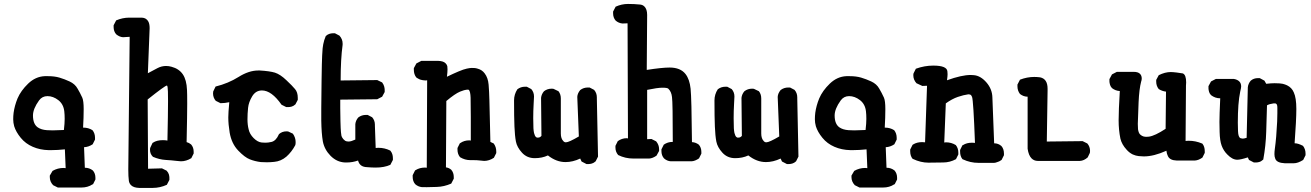

<svg xmlns="http://www.w3.org/2000/svg" viewBox="-20 -797 6540 958"><path d="M303.7 -51.8Q267.6 -47.9 235.4 -47.9Q228.5 -47.9 222.7 -47.9Q179.7 -48.8 143.6 -64.5Q107.4 -80.1 83.5 -109.4Q59.6 -138.7 50.8 -167Q45.9 -184.6 45.9 -201.7Q45.9 -218.8 47.9 -234.4Q52.7 -269.5 67.4 -305.7Q84 -344.7 120.6 -379.9Q157.2 -415 203.1 -417Q210.9 -417 219.7 -417Q252 -417 276.9 -409.7Q301.8 -402.3 327.1 -390.6Q354.5 -377.9 367.2 -354.5Q378.9 -335 390.6 -309.6Q397.5 -293.9 397.5 -252.4Q397.5 -210.9 394.5 -160.2Q395.5 -160.2 396.5 -160.2Q420.9 -160.2 441.4 -147.5Q454.1 -131.8 454.1 -109.4Q454.1 -106.4 454.1 -100.6L442.4 -77.1Q421.9 -63.5 399.4 -62.5L403.3 40Q403.3 40 404.3 40Q425.8 40 443.4 53.7Q456.1 68.4 456.1 89.8Q456.1 92.8 456.1 98.6L444.3 122.1L441.4 123Q418 138.7 385.7 138.7H268.6L245.1 127Q228.5 109.4 228.5 86.9Q228.5 84 228.5 79.1L242.2 55.7Q267.6 41 296.9 41Q301.8 41 307.6 42ZM298.8 -148.4Q302.7 -181.6 302.7 -203.6Q302.7 -225.6 300.8 -241.2Q296.9 -277.3 271 -297.4Q245.1 -317.4 216.8 -317.4Q190.4 -317.4 174.8 -295.9Q144.5 -253.9 144.5 -220.7Q144.5 -177.7 168.9 -161.1Q186.5 -149.4 213.9 -147.5Q223.6 -146.5 242.7 -146.5Q261.7 -146.5 298.8 -148.4Z M812.5 -370.1Q803.7 -370.1 716.8 -300.8L718.8 44.9L788.1 43L811.5 54.7Q820.3 64.5 822.8 73.7Q825.2 83 825.2 88.9Q825.2 94.7 825.2 100.6L812.5 125Q778.3 140.6 742.2 140.6H673.8Q646.5 139.6 633.8 127Q625 118.2 623 105.5Q620.1 84 620.1 48.8L627 -613.3L593.8 -611.3Q576.2 -612.3 559.6 -626Q546.9 -640.6 546.9 -662.1Q546.9 -665 546.9 -670.9L559.6 -695.3Q591.8 -709 625 -709H687.5Q710.9 -708 720.7 -688.5Q726.6 -676.8 726.6 -656.2L717.8 -431.6L765.6 -457Q786.1 -467.8 808.6 -467.8Q822.3 -467.8 835.9 -463.9Q873 -454.1 892.1 -426.3Q911.1 -398.4 913.1 -347.7Q914.1 -331.1 914.1 -279.3Q914.1 -227.5 911.1 -87.9Q922.9 -85 933.6 -76.2Q946.3 -61.5 946.3 -40Q946.3 -37.1 946.3 -31.2L934.6 -7.8Q909.2 7.8 882.8 7.8Q876 7.8 856.9 5.4Q837.9 2.9 806.2 1Q774.4 -1 743.2 -14.6L742.2 -15.6Q728.5 -29.3 728.5 -49.8Q728.5 -58.6 730.5 -61.5L741.2 -84L743.2 -85Q761.7 -97.7 793 -97.7Q803.7 -97.7 815.4 -95.7Q818.4 -232.4 818.4 -292.5Q818.4 -352.5 816.4 -360.4Q815.4 -370.1 812.5 -370.1Z M1124 -287.1Q1101.6 -282.2 1082 -282.2H1080.1L1056.6 -293.9Q1043 -309.6 1043 -331.1Q1043 -338.9 1043.9 -340.8L1055.7 -365.2Q1119.1 -380.9 1170.4 -413.1Q1221.7 -445.3 1268.6 -445.3Q1272.5 -445.3 1276.4 -445.3Q1325.2 -442.4 1351.6 -434.6Q1378.9 -425.8 1409.2 -396.5Q1438.5 -369.1 1452.1 -352.5Q1465.8 -336.9 1465.8 -308.6Q1465.8 -304.7 1465.8 -298.8L1454.1 -276.4Q1444.3 -267.6 1435.1 -265.1Q1425.8 -262.7 1419.9 -262.7Q1414.1 -262.7 1408.2 -262.7L1384.8 -274.4Q1335 -345.7 1287.1 -345.7Q1255.9 -345.7 1238.3 -316.4Q1220.7 -287.1 1217.8 -258.8Q1214.8 -229.5 1214.8 -201.7Q1214.8 -173.8 1220.7 -151.4Q1225.6 -127.9 1245.6 -107.9Q1265.6 -87.9 1286.1 -85.9Q1293 -85 1305.2 -85Q1317.4 -85 1335 -88.9Q1357.4 -94.7 1371.1 -126L1372.1 -127.9Q1387.7 -141.6 1409.2 -141.6Q1417 -141.6 1418.9 -140.6L1441.4 -129.9Q1455.1 -110.4 1455.1 -87.9Q1455.1 -76.2 1453.1 -72.3Q1435.5 -39.1 1409.2 -15.6Q1381.8 7.8 1347.7 10.7Q1328.1 12.7 1311.5 12.7Q1290 12.7 1281.2 11.7Q1251 7.8 1226.6 -2Q1201.2 -11.7 1168.5 -45.9Q1135.7 -80.1 1126 -134.8Q1119.1 -176.8 1119.1 -210.9Q1119.1 -234.4 1124 -287.1Z M1867.2 -59.6Q1899.4 -59.6 1926.8 -45.9L1928.7 -43.9Q1940.4 -29.3 1940.4 -7.8Q1940.4 -4.9 1940.4 1L1927.7 25.4Q1897.5 39.1 1854.5 39.1Q1835 39.1 1811.5 37.1Q1774.4 36.1 1766.6 3.9Q1739.3 13.7 1710 13.7Q1706.1 13.7 1701.2 13.7Q1660.2 11.7 1629.4 -19.5Q1598.6 -50.8 1590.8 -91.8Q1584 -130.9 1583 -195.3Q1583 -216.8 1583 -257.3Q1583 -297.9 1584.5 -395.5Q1585.9 -493.2 1587.4 -519.5Q1588.9 -545.9 1589.8 -556.2Q1590.8 -566.4 1592.8 -576.2Q1596.7 -596.7 1605.5 -617.2Q1615.2 -626 1624.5 -628.4Q1633.8 -630.9 1639.6 -630.9Q1645.5 -630.9 1651.4 -630.9L1673.8 -619.1Q1689.5 -601.6 1689.5 -580.1Q1689.5 -576.2 1689.5 -573.2Q1679.7 -502 1679.7 -395.5L1862.3 -397.5L1886.7 -385.7Q1894.5 -375 1897 -365.2Q1899.4 -355.5 1899.4 -349.6Q1899.4 -343.8 1899.4 -337.9L1886.7 -314.5L1862.3 -301.8L1677.7 -299.8Q1677.7 -282.2 1677.7 -257.8Q1677.7 -233.4 1678.7 -192.9Q1679.7 -152.3 1681.2 -137.7Q1682.6 -123 1683.6 -119.6Q1684.6 -116.2 1686.5 -112.3Q1691.4 -102.5 1702.1 -94.7Q1708 -90.8 1719.7 -90.8Q1731.4 -90.8 1752.9 -100.6V-177.7Q1754.9 -196.3 1767.6 -210.9Q1784.2 -223.6 1805.7 -223.6Q1808.6 -223.6 1814.5 -223.6L1836.9 -211.9Q1850.6 -196.3 1850.6 -174.8Q1850.6 -171.9 1850.6 -168.9L1854.5 -58.6Q1861.3 -59.6 1867.2 -59.6Z M2340.8 2H2326.2Q2299.8 2 2275.4 -12.7Q2262.7 -28.3 2262.7 -49.8Q2262.7 -52.7 2262.7 -58.6L2274.4 -82L2276.4 -83Q2295.9 -96.7 2321.3 -96.7Q2325.2 -96.7 2329.1 -95.7Q2329.1 -148.4 2329.1 -213.4Q2329.1 -278.3 2328.1 -309.6Q2327.1 -340.8 2319.3 -348.6Q2318.4 -349.6 2315.9 -349.6Q2313.5 -349.6 2310.5 -349.6Q2307.6 -349.6 2303.7 -348.6Q2299.8 -347.7 2294.9 -346.7Q2286.1 -343.8 2275.4 -339.8Q2250 -329.1 2207 -293L2205.1 38.1Q2219.7 40 2231.4 49.8Q2244.1 64.5 2244.1 85.9Q2244.1 88.9 2244.1 94.7L2231.4 119.1Q2195.3 134.8 2159.2 135.7Q2097.7 137.7 2085 136.7Q2066.4 134.8 2051.8 122.1Q2039.1 107.4 2039.1 85.9Q2039.1 83 2039.1 77.1L2050.8 53.7L2053.7 51.8Q2074.2 39.1 2100.6 39.1Q2105.5 39.1 2109.4 40L2111.3 -396.5Q2107.4 -395.5 2104.5 -395.5Q2101.6 -395.5 2098.6 -396Q2095.7 -396.5 2092.8 -396.5Q2089.8 -396.5 2086.4 -397.5Q2083 -398.4 2080.6 -398.9Q2078.1 -399.4 2075.2 -400.4Q2072.3 -401.4 2069.3 -403.3Q2059.6 -408.2 2056.6 -411.1Q2044.9 -426.8 2044.9 -448.2Q2044.9 -451.2 2044.9 -457L2057.6 -480.5L2082 -493.2H2168Q2192.4 -492.2 2203.1 -481.4Q2210 -474.6 2211.9 -466.8Q2212.9 -459 2212.9 -451.2Q2212.9 -436.5 2210 -414.1Q2242.2 -429.7 2267.6 -440.4Q2293 -451.2 2309.1 -454.6Q2325.2 -458 2333.5 -458Q2341.8 -458 2348.6 -457.5Q2355.5 -457 2364.3 -454.1Q2385.7 -448.2 2398.4 -430.7Q2415 -409.2 2418 -374.5Q2420.9 -339.8 2421.9 -296.9L2426.8 -88.9L2443.4 -81.1Q2456.1 -63.5 2456.1 -42Q2456.1 -39.1 2456.1 -33.2L2444.3 -9.8Q2420.9 5.9 2395.5 5.9Q2389.6 5.9 2375.5 3.9Q2361.3 2 2340.8 2Z M2875 -5.9Q2837.9 11.7 2801.8 11.7Q2755.9 11.7 2713.9 -21.5Q2684.6 -7.8 2648.4 -7.8Q2609.4 -7.8 2584.5 -35.2Q2559.6 -62.5 2554.2 -90.8Q2548.8 -119.1 2546.9 -165.5Q2544.9 -211.9 2544.9 -295.9Q2544.9 -326.2 2561.5 -351.6Q2578.1 -364.3 2599.6 -364.3Q2602.5 -364.3 2608.4 -364.3L2630.9 -352.5Q2644.5 -336.9 2644.5 -315.4Q2644.5 -312.5 2642.6 -277.8Q2640.6 -243.2 2640.6 -207.5Q2640.6 -171.9 2641.6 -157.2Q2642.6 -142.6 2644.5 -133.8Q2648.4 -118.2 2654.3 -113.3L2659.2 -110.4Q2661.1 -110.4 2664.1 -110.4Q2672.9 -110.4 2678.7 -116.2L2681.6 -119.1L2679.7 -308.6Q2681.6 -327.1 2694.3 -341.8Q2710.9 -354.5 2732.4 -354.5Q2740.2 -354.5 2742.2 -353.5L2764.6 -342.8L2766.6 -341.8Q2778.3 -327.1 2778.3 -305.7Q2778.3 -302.7 2778.3 -299.8V-130.9Q2778.3 -105.5 2791 -92.8Q2795.9 -86.9 2803.7 -86.9Q2818.4 -86.9 2868.2 -116.2L2860.4 -313.5Q2861.3 -331.1 2875 -347.7Q2891.6 -360.4 2913.1 -360.4Q2916 -360.4 2921.9 -360.4L2944.3 -348.6Q2958 -333 2958 -311.5Q2958 -308.6 2958 -305.7L2963.9 -15.6L2952.1 7.8Q2942.4 16.6 2933.1 19Q2923.8 21.5 2918 21.5Q2912.1 21.5 2906.2 21.5L2881.8 8.8Z M3314.5 -354.5Q3309.6 -359.4 3285.2 -359.4Q3260.7 -359.4 3209 -348.6V-102.5L3230.5 -103.5L3253.9 -91.8Q3268.6 -74.2 3268.6 -52.7Q3268.6 -49.8 3268.6 -43.9L3255.9 -20.5Q3236.3 -6.8 3218.8 -5.9H3140.6Q3099.6 -5.9 3064.5 -23.4Q3050.8 -39.1 3050.8 -60.5Q3050.8 -63.5 3050.8 -69.3L3062.5 -92.8Q3083 -107.4 3106.4 -107.4Q3110.4 -107.4 3113.3 -106.4L3111.3 -680.7L3085.9 -679.7Q3066.4 -681.6 3051.8 -694.3Q3039.1 -709 3039.1 -730.5Q3039.1 -733.4 3039.1 -739.3L3051.8 -763.7Q3082 -777.3 3113.3 -777.3Q3144.5 -777.3 3172.9 -774.4Q3186.5 -773.4 3195.3 -764.6Q3209 -751 3209 -722.7L3207 -448.2Q3283.2 -460 3321.3 -460Q3375 -460 3400.4 -427.7Q3420.9 -401.4 3425.8 -354.5Q3430.7 -307.6 3432.6 -87.9Q3451.2 -86.9 3466.8 -75.2Q3479.5 -60.5 3479.5 -39.1Q3479.5 -36.1 3479.5 -30.3L3467.8 -6.8Q3448.2 6.8 3430.7 7.8H3327.1Q3308.6 6.8 3293 -6.8Q3280.3 -21.5 3280.3 -43Q3280.3 -45.9 3280.3 -51.8L3292 -75.2Q3311.5 -88.9 3335 -88.9Q3335.9 -88.9 3336.9 -88.9Q3336.9 -286.1 3333 -312.5Q3330.1 -339.8 3314.5 -354.5Z M3875 -5.9Q3837.9 11.7 3801.8 11.7Q3755.9 11.7 3713.9 -21.5Q3684.6 -7.8 3648.4 -7.8Q3609.4 -7.8 3584.5 -35.2Q3559.6 -62.5 3554.2 -90.8Q3548.8 -119.1 3546.9 -165.5Q3544.9 -211.9 3544.9 -295.9Q3544.9 -326.2 3561.5 -351.6Q3578.1 -364.3 3599.6 -364.3Q3602.5 -364.3 3608.4 -364.3L3630.9 -352.5Q3644.5 -336.9 3644.5 -315.4Q3644.5 -312.5 3642.6 -277.8Q3640.6 -243.2 3640.6 -207.5Q3640.6 -171.9 3641.6 -157.2Q3642.6 -142.6 3644.5 -133.8Q3648.4 -118.2 3654.3 -113.3L3659.2 -110.4Q3661.1 -110.4 3664.1 -110.4Q3672.9 -110.4 3678.7 -116.2L3681.6 -119.1L3679.7 -308.6Q3681.6 -327.1 3694.3 -341.8Q3710.9 -354.5 3732.4 -354.5Q3740.2 -354.5 3742.2 -353.5L3764.6 -342.8L3766.6 -341.8Q3778.3 -327.1 3778.3 -305.7Q3778.3 -302.7 3778.3 -299.8V-130.9Q3778.3 -105.5 3791 -92.8Q3795.9 -86.9 3803.7 -86.9Q3818.4 -86.9 3868.2 -116.2L3860.4 -313.5Q3861.3 -331.1 3875 -347.7Q3891.6 -360.4 3913.1 -360.4Q3916 -360.4 3921.9 -360.4L3944.3 -348.6Q3958 -333 3958 -311.5Q3958 -308.6 3958 -305.7L3963.9 -15.6L3952.1 7.8Q3942.4 16.6 3933.1 19Q3923.8 21.5 3918 21.5Q3912.1 21.5 3906.2 21.5L3881.8 8.8Z M4303.7 -51.8Q4267.6 -47.9 4235.4 -47.9Q4228.5 -47.9 4222.7 -47.9Q4179.7 -48.8 4143.6 -64.5Q4107.4 -80.1 4083.5 -109.4Q4059.6 -138.7 4050.8 -167Q4045.9 -184.6 4045.9 -201.7Q4045.9 -218.8 4047.9 -234.4Q4052.7 -269.5 4067.4 -305.7Q4084 -344.7 4120.6 -379.9Q4157.2 -415 4203.1 -417Q4210.9 -417 4219.7 -417Q4252 -417 4276.9 -409.7Q4301.8 -402.3 4327.1 -390.6Q4354.5 -377.9 4367.2 -354.5Q4378.9 -335 4390.6 -309.6Q4397.5 -293.9 4397.5 -252.4Q4397.5 -210.9 4394.5 -160.2Q4395.5 -160.2 4396.5 -160.2Q4420.9 -160.2 4441.4 -147.5Q4454.1 -131.8 4454.1 -109.4Q4454.1 -106.4 4454.1 -100.6L4442.4 -77.1Q4421.9 -63.5 4399.4 -62.5L4403.3 40Q4403.3 40 4404.3 40Q4425.8 40 4443.4 53.7Q4456.1 68.4 4456.1 89.8Q4456.1 92.8 4456.1 98.6L4444.3 122.1L4441.4 123Q4418 138.7 4385.7 138.7H4268.6L4245.1 127Q4228.5 109.4 4228.5 86.9Q4228.5 84 4228.5 79.1L4242.2 55.7Q4267.6 41 4296.9 41Q4301.8 41 4307.6 42ZM4298.8 -148.4Q4302.7 -181.6 4302.7 -203.6Q4302.7 -225.6 4300.8 -241.2Q4296.9 -277.3 4271 -297.4Q4245.1 -317.4 4216.8 -317.4Q4190.4 -317.4 4174.8 -295.9Q4144.5 -253.9 4144.5 -220.7Q4144.5 -177.7 4168.9 -161.1Q4186.5 -149.4 4213.9 -147.5Q4223.6 -146.5 4242.7 -146.5Q4261.7 -146.5 4298.8 -148.4Z M4705.1 -396.5Q4778.3 -422.9 4823.2 -422.9Q4832 -422.9 4839.8 -421.9Q4873 -418.9 4901.9 -385.7Q4930.7 -352.5 4931.6 -310.5Q4932.6 -273.4 4940.4 -82Q4940.4 -82 4940.4 -82Q4960.9 -82 4976.6 -68.4Q4989.3 -53.7 4989.3 -31.2Q4989.3 -28.3 4989.3 -22.5L4977.5 1Q4964.8 9.8 4956.1 11.7Q4946.3 15.6 4940.4 15.6H4862.3Q4821.3 15.6 4784.2 -2L4782.2 -2.9Q4770.5 -17.6 4770.5 -40Q4770.5 -43 4770.5 -48.8L4782.2 -72.3L4785.2 -73.2Q4802.7 -85 4831.1 -85Q4836.9 -85 4844.7 -84Q4836.9 -294.9 4830.1 -313.5L4825.2 -322.3Q4821.3 -326.2 4813.5 -326.2Q4811.5 -326.2 4810.5 -326.2Q4788.1 -323.2 4759.3 -313.5Q4730.5 -303.7 4699.2 -281.2L4691.4 -85.9Q4696.3 -86.9 4700.2 -86.9Q4726.6 -86.9 4749 -73.2Q4761.7 -57.6 4761.7 -35.2Q4761.7 -32.2 4761.7 -26.4L4750 -2.9Q4719.7 13.7 4685.5 13.7L4612.3 14.6Q4574.2 14.6 4535.2 -3.9L4533.2 -4.9Q4521.5 -19.5 4521.5 -42Q4521.5 -44.9 4521.5 -50.8L4533.2 -74.2L4536.1 -76.2Q4554.7 -87.9 4581.1 -87.9Q4587.9 -87.9 4595.7 -86.9L4605.5 -369.1L4582 -368.2L4552.7 -381.8Q4537.1 -399.4 4537.1 -420.9Q4537.1 -428.7 4538.1 -430.7L4549.8 -454.1Q4592.8 -469.7 4636.7 -469.7Q4704.1 -469.7 4707 -441.4Q4708 -436.5 4708 -426.8Q4708 -417 4705.1 -396.5Z M5158.2 5.9Q5139.6 5.9 5127 -6.8Q5112.3 -21.5 5107.4 -54.7V-55.7V-314.5Q5107.4 -314.5 5107.4 -314.5Q5086.9 -314.5 5069.3 -328.1Q5056.6 -344.7 5056.6 -366.2Q5056.6 -369.1 5056.6 -375L5069.3 -399.4Q5104.5 -413.1 5140.6 -413.1Q5154.3 -413.1 5169.9 -411.1Q5207 -403.3 5207 -354.5Q5207 -349.6 5207 -344.7L5203.1 -90.8L5381.8 -92.8L5405.3 -81.1Q5418.9 -65.4 5418.9 -43.9Q5418.9 -36.1 5418 -34.2L5407.2 -11.7Q5388.7 4.9 5368.2 5.9Z M5799.8 -44.9Q5737.3 -16.6 5687.5 -16.6Q5676.8 -16.6 5662.1 -18.1Q5647.5 -19.5 5631.8 -26.4Q5614.3 -35.2 5601.6 -49.8Q5577.1 -76.2 5570.3 -105.5Q5561.5 -148.4 5561.5 -196.8Q5561.5 -245.1 5567.4 -342.8Q5545.9 -343.8 5528.3 -357.4Q5520.5 -366.2 5518.6 -374Q5515.6 -384.8 5515.6 -390.6Q5515.6 -396.5 5515.6 -402.3L5528.3 -425.8L5552.7 -438.5H5634.8Q5635.7 -438.5 5636.7 -438.5Q5658.2 -438.5 5668 -428.7Q5676.8 -419.9 5676.8 -405.3Q5676.8 -397.5 5673.8 -389.6Q5664.1 -352.5 5661.1 -287.1Q5657.2 -196.3 5657.2 -179.2Q5657.2 -162.1 5658.2 -152.3Q5661.1 -132.8 5669.4 -125.5Q5677.7 -118.2 5685.5 -116.2Q5693.4 -114.3 5699.7 -114.3Q5706.1 -114.3 5712.9 -115.2Q5742.2 -119.1 5795.9 -154.3L5797.9 -339.8Q5779.3 -341.8 5761.7 -352.5Q5749 -368.2 5749 -389.6Q5749 -393.6 5749 -398.4L5761.7 -421.9Q5793 -437.5 5821.3 -437.5Q5832 -437.5 5851.6 -435.1Q5871.1 -432.6 5875.5 -431.6Q5879.9 -430.7 5881.8 -430.7Q5898.4 -423.8 5898.4 -385.7Q5898.4 -377.9 5897.5 -370.1L5895.5 -93.8Q5903.3 -94.7 5911.1 -94.7Q5945.3 -94.7 5977.5 -81.1L5979.5 -80.1Q5991.2 -65.4 5991.2 -43Q5991.2 -40 5991.2 -34.2L5979.5 -10.7Q5960 2.9 5942.4 3.9H5850.6Q5817.4 2.9 5807.6 -17.6Q5801.8 -28.3 5799.8 -44.9Z M6065.4 -138.7Q6064.5 -157.2 6064.5 -189Q6064.5 -220.7 6068.4 -306.6Q6067.4 -306.6 6067.4 -306.6Q6043 -306.6 6022.5 -322.3Q6014.6 -331.1 6012.7 -338.9Q6009.8 -349.6 6009.8 -355.5Q6009.8 -361.3 6009.8 -367.2L6022.5 -390.6L6046.9 -403.3H6135.7Q6153.3 -400.4 6163.1 -391.1Q6172.9 -381.8 6172.9 -365.2Q6172.9 -359.4 6168 -338.9Q6156.2 -283.2 6156.2 -184.6Q6156.2 -166 6157.2 -142.6Q6158.2 -112.3 6169.9 -107.4Q6175.8 -105.5 6179.2 -105.5Q6182.6 -105.5 6187 -106Q6191.4 -106.4 6200.2 -109.4L6206.1 -361.3Q6208 -379.9 6220.7 -394.5Q6235.4 -407.2 6256.8 -407.2Q6259.8 -407.2 6265.6 -407.2L6289.1 -394.5L6297.9 -378.9Q6323.2 -381.8 6339.8 -381.8Q6356.4 -381.8 6365.2 -380.9Q6374 -379.9 6379.9 -378.9Q6385.7 -377.9 6391.6 -375.5Q6397.5 -373 6402.3 -371.1Q6425.8 -359.4 6435.5 -335.9Q6448.2 -308.6 6448.2 -253.4Q6448.2 -198.2 6439.5 -82Q6440.4 -82 6441.4 -82Q6457 -82 6481.4 -69.3Q6494.1 -52.7 6494.1 -31.2Q6494.1 -28.3 6494.1 -22.5L6482.4 1Q6456.1 17.6 6435.5 17.6H6391.6H6390.6Q6349.6 15.6 6342.8 -5.9Q6338.9 -15.6 6338.9 -27.8Q6338.9 -40 6340.8 -53.7Q6348.6 -108.4 6352.5 -190.4Q6353.5 -214.8 6353.5 -232.4Q6353.5 -250 6353.5 -258.8Q6353.5 -274.4 6348.6 -278.3Q6345.7 -281.2 6341.8 -281.2Q6337.9 -281.2 6335 -281.2Q6313.5 -278.3 6301.8 -271.5L6297.9 -139.6Q6295.9 -70.3 6283.2 -1Q6272.5 8.8 6263.2 11.2Q6253.9 13.7 6248 13.7Q6242.2 13.7 6236.3 13.7L6211.9 1L6206.1 -11.7Q6169.9 0 6153.3 0Q6128.9 0 6103.5 -26.4Q6085 -44.9 6075.7 -69.8Q6066.4 -94.7 6065.4 -138.7Z"/></svg>

Font: JasonHandwriting2
Style: SemiBold
Weight: 600
Version: Version 1.04.7